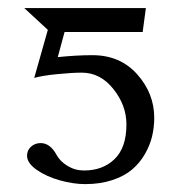

<svg xmlns="http://www.w3.org/2000/svg" viewBox="-20 -450 469 482"><path d="M297.4 -137.7Q297.4 -185.5 264.6 -226.6Q231.9 -267.6 185.5 -267.6Q161.1 -267.6 123.8 -263.9Q86.4 -260.3 65.9 -254.4L100.1 -375L41 -429.7H346.2L338.4 -371.6V-369.6H142.1L125 -306.6Q172.4 -311.5 211.9 -311.5Q281.7 -311.5 324.5 -263.4Q367.2 -215.3 367.2 -154.3Q367.2 -130.4 361.8 -107.7Q356.4 -85 343.5 -62.7Q330.6 -40.5 311.3 -24.2Q292 -7.8 261.7 2.2Q231.4 12.2 193.8 12.2Q164.6 12.2 130.9 2.9Q97.2 -6.3 72.5 -23.4Q47.9 -40.5 47.9 -59.1Q47.9 -72.8 57.9 -81.8Q67.9 -90.8 82 -90.8Q106 -90.8 122.1 -61Q130.9 -44.9 149.7 -33.4Q168.5 -22 190.9 -22Q238.3 -22 267.8 -50.8Q297.4 -79.6 297.4 -137.7Z"/></svg>

Font: Libertinage
Style: b
Weight: 400
Designer: OSP
Foundry: OSP
Version: Version 1.0; 2008; OFL relea